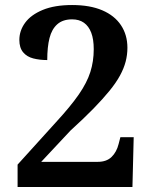

<svg xmlns="http://www.w3.org/2000/svg" viewBox="-20 -744 603 764"><path d="M50 0V-89L203 -258Q261 -321 293.5 -368Q326 -415 339.5 -457.5Q353 -500 353 -548Q353 -588 343 -614Q333 -640 314 -653.5Q295 -667 267 -667Q230 -667 208 -647.5Q186 -628 177 -592.5Q168 -557 168 -505Q138 -505 112.5 -511.5Q87 -518 72 -536Q57 -554 57 -585Q57 -622 80 -653.5Q103 -685 150 -704.5Q197 -724 267 -724Q338 -724 387 -703Q436 -682 461.5 -643.5Q487 -605 487 -554Q487 -526 480 -499Q473 -472 457.5 -443.5Q442 -415 416 -383Q390 -351 352 -312Q314 -273 261 -225L144 -100H369Q404 -100 424 -119.5Q444 -139 452 -171L459 -198H512L507 0Z"/></svg>

Font: Noto Rashi Hebrew SemiBold
Style: Regular
Weight: 600
Version: Version 1.006